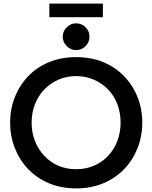

<svg xmlns="http://www.w3.org/2000/svg" viewBox="-20 -1029 843 1062"><path d="M401 13Q318 13 250.5 -15.5Q183 -44 135.5 -94Q88 -144 62 -210Q36 -276 36 -351Q36 -426 62 -491.5Q88 -557 135.5 -607Q183 -657 250.5 -685Q318 -713 401 -713Q485 -713 552 -685Q619 -657 667 -607Q715 -557 741 -491.5Q767 -426 767 -351Q767 -276 741 -210Q715 -144 667 -94Q619 -44 552 -15.5Q485 13 401 13ZM401 -93Q454 -93 499 -112Q544 -131 577.5 -166.5Q611 -202 629 -249Q647 -296 647 -351Q647 -406 629 -453Q611 -500 577.5 -534.5Q544 -569 499 -588.5Q454 -608 401 -608Q348 -608 303.5 -588.5Q259 -569 225.5 -534.5Q192 -500 173.5 -453Q155 -406 155 -351Q155 -295 173.5 -248.5Q192 -202 225.5 -166.5Q259 -131 303.5 -112Q348 -93 401 -93ZM401 -752Q371 -752 349 -774Q327 -796 327 -826Q327 -856 349 -878Q371 -900 401 -900Q432 -900 453.5 -878Q475 -856 475 -826Q475 -796 453.5 -774Q432 -752 401 -752ZM253 -934V-1009H549V-934Z"/></svg>

Font: MuseoModerno Thin Medium
Style: Regular
Weight: 500
Version: Version 1.003